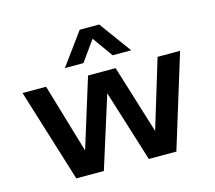

<svg xmlns="http://www.w3.org/2000/svg" viewBox="-112 -948 1220 1087"><g transform="rotate(-15 498.0 -404.0)"><path d="M205.5 0 36.5 -545.5H174.5L294.5 -140L420.5 -545.5H582L706 -144L828 -545.5H960L792 0H630.5L499.5 -420L367 0ZM304.5 -620 442 -808H556L693.5 -620H584.5L499 -740L413.5 -620Z"/></g></svg>

Font: Encode Sans Expanded Expanded SemiBold
Style: Regular
Weight: 600
Width: 7
Designer: Multiple Designers
Foundry: Impallari Type
Version: Version 3.000; ttfautohint (v1.8.3) -l 8 -r 50 -G 200 -x 14 